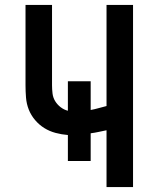

<svg xmlns="http://www.w3.org/2000/svg" viewBox="-20 -755 640 775"><path d="M410 0V-229Q410 -229 410 -229Q410 -229 409 -229Q394 -226 378 -222.5Q362 -219 346 -217V-105H254V-210Q229 -212 204.5 -218.5Q180 -225 159 -238Q138 -251 121.5 -270.5Q105 -290 96 -313Q87 -336 85 -361Q83 -386 83 -411V-735H190V-411Q190 -395 192 -378Q194 -361 202.5 -347Q211 -333 224.5 -322.5Q238 -312 254 -308V-427H346V-311Q362 -314 378 -318.5Q394 -323 410 -327V-735H517V0Z"/></svg>

Font: Iosevka Custom SmBdEx
Style: Regular
Weight: 600
Width: 7
Monospace: yes
Designer: Belleve Invis
Foundry: Belleve Invis
Version: Version 11.2.4; ttfautohint (v1.8.4)